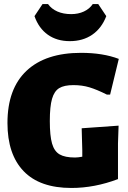

<svg xmlns="http://www.w3.org/2000/svg" viewBox="-20 -920 636 952"><path d="M569 -628 526 -451H510Q460 -476 423.5 -487Q387 -498 344 -498Q298 -498 273.5 -483Q249 -468 238 -430Q227 -392 227 -320Q227 -247 238 -208.5Q249 -170 275.5 -154.5Q302 -139 352 -139Q366 -139 388 -143V-175L385 -284L568 -297L565 -209V-32Q449 12 334 12Q177 12 97 -71.5Q17 -155 17 -310Q17 -480 111.5 -569Q206 -658 382 -658Q490 -658 569 -628ZM507 -840Q484 -780 437.5 -748Q391 -716 326 -716Q262 -716 217 -748Q172 -780 151 -840L191 -900H218Q235 -876 264.5 -863Q294 -850 333 -850Q368 -850 396 -863Q424 -876 440 -900H467Z"/></svg>

Font: Luna Sans Black
Style: Regular
Weight: 900
Designer: Juan Pablo del Peral
Foundry: Huerta Tipografica
Version: Version 2.001; ttfautohint (v1.5)